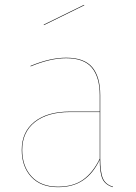

<svg xmlns="http://www.w3.org/2000/svg" viewBox="-20 -766 563 795"><path d="M448 7 447 9Q415 -1 404 -26Q393 -51 393 -105Q366 -48 324 -19.5Q282 9 220 9Q149 9 109.5 -33.5Q70 -76 70 -145Q70 -220 123 -262Q176 -304 269 -304H393V-372Q393 -446 360.5 -485.5Q328 -525 254 -525Q188 -525 107 -491L106 -493Q187 -527 254 -527Q329 -527 362 -487.5Q395 -448 395 -372V-110Q395 -53 406 -27.5Q417 -2 448 7ZM393 -109V-302H269Q177 -302 124.5 -260.5Q72 -219 72 -145Q72 -77 111 -35Q150 7 220 7Q283 7 324 -22Q365 -51 393 -109ZM329 -744 162 -662 161 -664 328 -746Z"/></svg>

Font: FiraGO Two
Style: Regular
Weight: 100
Designer: bBox Type
Foundry: bBox Type GmbH
Version: Version 1.001